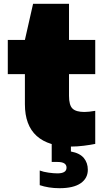

<svg xmlns="http://www.w3.org/2000/svg" viewBox="-20 -760 552 1010"><path d="M355 11Q235 11 173 -44.8Q111 -100.5 111 -212V-370H21V-550H111L154 -740H343V-550H481V-370H343V-256Q343 -206.5 361.5 -188.8Q380 -171 424 -171Q446.5 -171 481 -177V-3Q456.5 2 421.5 6.5Q386.5 11 355 11ZM293 230Q264 230 237.5 225.8Q211 221.5 189 214V137Q208.5 144.5 235.5 148.2Q262.5 152 282 152Q330 152 330 122Q330 92 283 92H252V-10H353V37Q399.5 45.5 420.8 71Q442 96.5 442 133Q442 178 404.2 204Q366.5 230 293 230Z"/></svg>

Font: Encode Sans Exp Black
Style: Regular
Weight: 900
Width: 7
Designer: Multiple Designers
Foundry: Impallari Type
Version: Version 3.002; ttfautohint (v1.8.3) -l 8 -r 50 -G 200 -x 14 